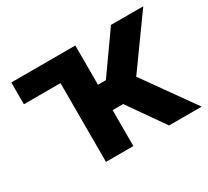

<svg xmlns="http://www.w3.org/2000/svg" viewBox="-111 -704 949 877"><g transform="rotate(-30 363.5 -265.0)"><path d="M301.2 -415.5H28.4V-530.4H301.2ZM221.6 -530.4H366.1V-323.5H407.9L554.2 -530.4H724.4L535.7 -267.8L726.4 0H554.3L421.8 -189.5H366.1V0H221.6Z"/></g></svg>

Font: Pretendard Variable
Style: Regular
Weight: 400
Designer: Base glyphs from Inter by Rasmus Andersson; Hangul glyphs from Noto Sans CJK(Source Han Sans) by Jang Soo-young and Kang
Foundry: Kil Hyung-jin
Version: Version 1.100;FEAKit 1.0